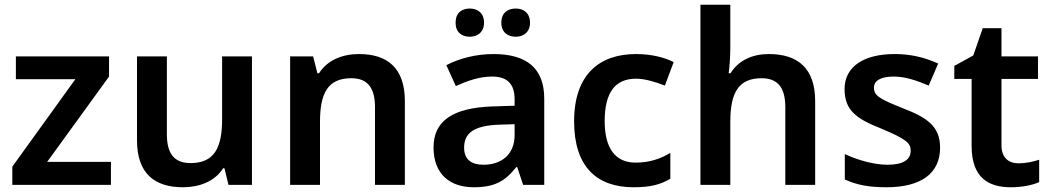

<svg xmlns="http://www.w3.org/2000/svg" viewBox="-20 -780 4432 810"><path d="M448 0V-97H179L440 -457V-542H47V-446H298L32 -77V0Z M1043 -542H917V-277C917 -158 885 -92 784 -92C715 -92 684 -132 684 -213V-542H558V-188C558 -50 630 10 752 10C820 10 886 -14 921 -70H927L944 0H1043Z M1494 -552C1426 -552 1361 -527 1326 -471H1319L1301 -542H1204V0H1330V-265C1330 -384 1361 -450 1462 -450C1531 -450 1562 -409 1562 -328V0H1688V-353C1688 -493 1615 -552 1494 -552Z M1902 -684C1902 -644 1928 -625 1962 -625C1994 -625 2022 -644 2022 -684C2022 -726 1994 -744 1962 -744C1928 -744 1902 -726 1902 -684ZM2095 -684C2095 -644 2122 -625 2156 -625C2188 -625 2216 -644 2216 -684C2216 -726 2188 -744 2156 -744C2122 -744 2095 -726 2095 -684ZM2062 -552C1987 -552 1916 -533 1863 -505L1903 -417C1952 -439 2002 -457 2056 -457C2116 -457 2151 -430 2151 -361V-334L2057 -331C1890 -325 1809 -270 1809 -158C1809 -43 1881 10 1978 10C2068 10 2111 -16 2158 -75H2162L2187 0H2276V-364C2276 -492 2202 -552 2062 -552ZM2085 -254 2151 -256V-210C2151 -127 2094 -85 2020 -85C1971 -85 1938 -105 1938 -157C1938 -215 1974 -250 2085 -254Z M2653 10C2723 10 2766 -1 2808 -26V-135C2766 -110 2721 -94 2661 -94C2577 -94 2531 -153 2531 -269C2531 -388 2574 -448 2663 -448C2701 -448 2743 -435 2785 -419L2822 -518C2785 -537 2730 -552 2663 -552C2510 -552 2402 -467 2402 -268C2402 -76 2498 10 2653 10Z M3061 -579V-760H2935V0H3061V-265C3061 -384 3092 -450 3193 -450C3262 -450 3293 -409 3293 -328V0H3419V-353C3419 -492 3346 -552 3223 -552C3155 -552 3096 -526 3062 -471H3054C3057 -491 3061 -536 3061 -579Z M3946 -157C3946 -250 3887 -285 3790 -323C3692 -362 3667 -376 3667 -410C3667 -440 3696 -457 3750 -457C3800 -457 3848 -440 3898 -419L3938 -512C3878 -539 3820 -552 3754 -552C3627 -552 3543 -501 3543 -404C3543 -313 3595 -278 3699 -237C3804 -193 3822 -176 3822 -144C3822 -108 3793 -85 3724 -85C3667 -85 3597 -105 3544 -130V-23C3594 0 3644 10 3720 10C3865 10 3946 -48 3946 -157Z M4277 -91C4235 -91 4205 -115 4205 -166V-447H4359V-542H4205V-661H4126L4086 -546L4006 -502V-447H4079V-165C4079 -28 4152 10 4245 10C4292 10 4337 1 4364 -12V-106C4339 -98 4308 -91 4277 -91Z"/></svg>

Font: Noto Sans Gurmukhi SemiBold
Style: Regular
Weight: 600
Designer: Jelle Bosma - Monotype Design Team
Foundry: Monotype Imaging Inc.
Version: Version 2.004